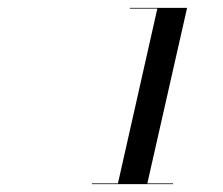

<svg xmlns="http://www.w3.org/2000/svg" viewBox="-20 -926 570 490"><path d="M214.5 -458V-456H421.5V-458H356L457.5 -906H311.5V-904H381.5L281 -458Z"/></svg>

Font: Bodoni* 48pt Medium
Style: Italic
Weight: 500
Italic angle: -13°
Version: Version 2.3